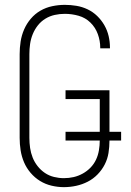

<svg xmlns="http://www.w3.org/2000/svg" viewBox="-20 -763 540 791"><path d="M243 8Q218 8 192.5 2Q167 -4 145 -17.5Q123 -31 106 -51Q89 -71 79 -94.5Q69 -118 65 -143.5Q61 -169 61 -195V-540Q61 -566 65 -592Q69 -618 79.5 -642Q90 -666 107 -686Q124 -706 146.5 -719Q169 -732 195 -737.5Q221 -743 247 -743Q271 -743 295 -739Q319 -735 341 -724.5Q363 -714 380.5 -697Q398 -680 410 -659Q422 -638 427.5 -614.5Q433 -591 433 -567Q433 -566 433 -565.5Q433 -565 433 -564H393Q393 -565 393 -565.5Q393 -566 393 -566Q393 -595 383 -622.5Q373 -650 352.5 -670Q332 -690 304 -698Q276 -706 247 -706Q226 -706 205.5 -701.5Q185 -697 167 -686Q149 -675 136 -658.5Q123 -642 115 -622.5Q107 -603 104 -582Q101 -561 101 -540V-195Q101 -174 104 -153.5Q107 -133 114.5 -114Q122 -95 135 -78.5Q148 -62 165 -50.5Q182 -39 202.5 -34Q223 -29 243 -29Q264 -29 283.5 -33.5Q303 -38 321 -48Q339 -58 353 -72.5Q367 -87 375.5 -105Q384 -123 387.5 -143.5Q391 -164 391 -184H250V-220H391V-355H250V-391H431V-220H479V-184H431Q431 -158 427 -133Q423 -108 411.5 -85.5Q400 -63 382 -44.5Q364 -26 341.5 -14.5Q319 -3 294 2.5Q269 8 243 8Z"/></svg>

Font: Zed Sans Extralight
Style: Regular
Weight: 200
Designer: Belleve Invis
Foundry: Belleve Invis
Version: Version 1.0.0; ttfautohint (v1.8.4)